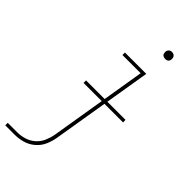

<svg xmlns="http://www.w3.org/2000/svg" viewBox="-321 -772 1037 1037"><g transform="rotate(45 197.5 -253.5)"><path d="M-37 205H35Q65 205 95.5 196.5Q126 188 151.5 166.5Q177 145 190 115.5Q203 86 208 56L305 -530H142V-511H281L188 53Q183 80 171.5 106Q160 132 138 151Q116 170 89 178Q62 186 35 186H-37ZM320 -659Q326 -659 332 -661Q338 -663 341.5 -668Q345 -673 346 -679Q347 -687 345 -695Q343 -703 336 -707.5Q329 -712 320 -712Q314 -712 308.5 -710Q303 -708 299 -702.5Q295 -697 294 -692Q293 -683 295 -675Q297 -667 304.5 -663Q312 -659 320 -659ZM100 -256H402L401 -275H100Z"/></g></svg>

Font: Iosevka Sparkle Thin
Style: Italic
Weight: 100
Italic angle: -9°
Designer: Belleve Invis
Foundry: Belleve Invis
Version: Version 4.5.0; ttfautohint (v1.8.3)